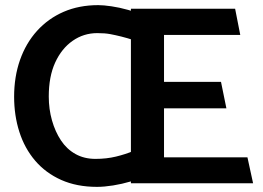

<svg xmlns="http://www.w3.org/2000/svg" viewBox="-20 -714 1026 748"><path d="M543 -650Q513 -666 479 -675.5Q445 -685 414 -689.5Q383 -694 363 -694Q288 -694 228 -668Q168 -642 124.5 -594Q81 -546 58 -480.5Q35 -415 35 -337Q35 -264 55.5 -200Q76 -136 117 -88Q158 -40 218.5 -13Q279 14 358 14Q386 14 420.5 8.5Q455 3 489 -7Q523 -17 549 -30L500 -126Q469 -113 432 -104Q395 -95 352 -95Q308 -95 274 -114Q240 -133 217.5 -167Q195 -201 182.5 -245Q170 -289 170 -338Q170 -416 195 -470.5Q220 -525 263 -555Q306 -585 359 -585Q389 -585 410 -581Q431 -577 453 -571.5Q475 -566 503 -557ZM966 0 944 -101H619V-292H862L841 -395H619V-578H916L896 -680H490V0Z"/></svg>

Font: Catamaran
Style: Bold
Weight: 700
Designer: Pria Ravichandran
Version: Version 2.000